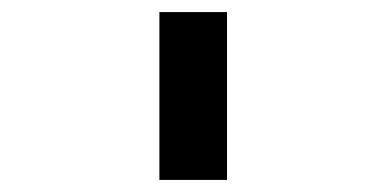

<svg xmlns="http://www.w3.org/2000/svg" viewBox="-20 -750 640 318"><path d="M244 -452V-730H356V-452Z"/></svg>

Font: Google Sans Code
Style: Regular
Weight: 400
Monospace: yes
Designer: Google Sans Code Authors
Foundry: Google LLC
Version: Version 6.000